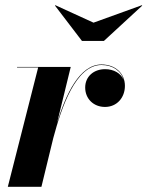

<svg xmlns="http://www.w3.org/2000/svg" viewBox="-20 -717 566 737"><path d="M339 -630 192.5 -697 191 -695.5 294.5 -560H379L526 -695.5L524.5 -697ZM126.5 -458 10 0H139L184.5 -187C216 -305 271 -467.5 369.5 -467.5C413.5 -467.5 445.5 -444 455 -409C445 -436 416 -451.5 383.5 -451.5C339.5 -451.5 307 -423 307 -381C307 -338 339 -306.5 383 -306.5C428.5 -306.5 459.5 -342 459.5 -387.5C459.5 -435.5 422.5 -469.5 369.5 -469.5C285 -469.5 232 -353.5 199 -245L251.5 -460H45.5V-458Z"/></svg>

Font: Bodoni* 96pt
Style: Bold Italic
Weight: 700
Italic angle: -13°
Version: Version 2.3